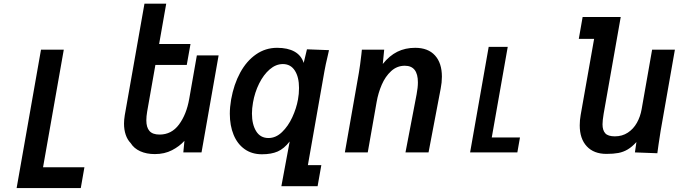

<svg xmlns="http://www.w3.org/2000/svg" viewBox="-20 -816 3640 1028"><path d="M199.5 -550H321.5L210.5 79.5H432L412.5 191H69Z M679.5 -50Q662 -68 653 -94.8Q644 -121.5 644 -154.5Q644 -174 648 -199L753.5 -796.5H870L832 -580.5H1000L980 -468.5H812L768 -219Q763.5 -193 763.5 -171.5Q763.5 -134 780.2 -114.8Q797 -95.5 834.5 -95.5Q898.5 -95.5 938.5 -149.5Q978.5 -203.5 993 -286L1034 -519.5H1150.5L1059 0H961.5L967.5 -62Q941 -32.5 901 -11.8Q861 9 809 9Q764.5 9 730.8 -6.2Q697 -21.5 679.5 -50Z M1382.5 10Q1328.5 10 1289.8 -17.5Q1251 -45 1230.8 -94.2Q1210.5 -143.5 1210.5 -207Q1210.5 -242.5 1217.5 -283.5Q1232 -364.5 1266 -427Q1300 -489.5 1350.8 -524.8Q1401.5 -560 1463.5 -560Q1521 -560 1557.2 -539.5Q1593.5 -519 1606 -479L1623.5 -552L1741.5 -547.5L1735.5 -520.5Q1722.5 -466.5 1717 -434.5L1628.5 68H1700.5L1680.5 181H1486.5L1531 -58.5Q1500.5 -19.5 1466.5 -4.8Q1432.5 10 1382.5 10ZM1575.5 -283.5Q1581 -313 1581 -345Q1581 -403.5 1558.5 -438.2Q1536 -473 1494.5 -473Q1457 -473 1424 -444.5Q1391 -416 1367.5 -368.8Q1344 -321.5 1334.5 -266.5Q1329 -235 1329 -208Q1329 -150 1351.5 -113.5Q1374 -77 1417.5 -77Q1457 -77 1490 -108.8Q1523 -140.5 1545 -188.2Q1567 -236 1575.5 -283.5Z M1915 -525.5Q1915.5 -532.5 1917.5 -550H2037L2029.5 -473.5Q2065 -518 2107.5 -539Q2150 -560 2203 -560Q2272 -560 2309 -519.2Q2346 -478.5 2346 -405.5Q2346 -374.5 2339.5 -341.5L2274.5 0H2151L2210.5 -310.5Q2217.5 -347.5 2217.5 -375Q2217.5 -464 2147.5 -464Q2105.5 -464 2074.2 -435.2Q2043 -406.5 2024 -362.5Q2005 -318.5 1996.5 -269.5L1949 0H1826.5L1901.5 -426.5Q1908 -464.5 1915 -525.5Z M2596.5 -565H2698.5L2613 -80H2764L2750 0H2497Z M3084 -145Q3084 -172.5 3089 -200.5L3161 -608H3079L3099.5 -725H3303.5L3212 -206.5Q3206 -170.5 3206 -150.5Q3206 -118.5 3220.8 -102.2Q3235.5 -86 3272 -86Q3311.5 -86 3341.5 -105.8Q3371.5 -125.5 3390 -158.5Q3408.5 -191.5 3415.5 -231.5L3471.5 -550H3593.5L3517 -114.5Q3513 -90.5 3506 -42.5L3499.5 4.5L3379.5 0L3387.5 -55.5Q3364 -29.5 3340.8 -15.8Q3317.5 -2 3291 3Q3264.5 8 3227 8Q3159.5 8 3121.8 -32.5Q3084 -73 3084 -145Z"/></svg>

Font: JuliaMono
Style: Bold Italic
Weight: 700
Italic angle: -9°
Monospace: yes
Designer: cormullion
Foundry: corm
Version: Version 0.057; ttfautohint (v1.8.4)